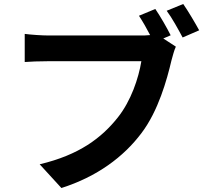

<svg xmlns="http://www.w3.org/2000/svg" viewBox="-20 -888 1040 963"><path d="M836 -711C818 -747 785 -805 759 -843L677 -809C696 -780 716 -745 733 -712C715 -710 698 -710 686 -710H223C190 -710 133 -714 104 -718V-577C130 -579 177 -581 223 -581H689C675 -495 637 -382 571 -299C490 -197 378 -111 179 -64L288 55C467 -2 600 -101 690 -221C774 -332 817 -487 840 -585C846 -606 853 -635 862 -654L799 -695ZM816 -834C843 -798 874 -741 896 -700L979 -736C960 -771 924 -832 899 -868Z"/></svg>

Font: Noto Sans Mono CJK JP Bold
Style: Regular
Weight: 700
Designer: Ryoko NISHIZUKA (kana & ideographs); Paul D. Hunt (Latin, Greek & Cyrillic); Wenlong ZHANG (bopomofo); Sandoll Communica
Foundry: Adobe Systems Incorporated
Version: Version 1.004;PS 1.004;hotconv 1.0.82;makeotf.lib2.5.63406